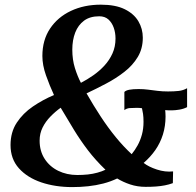

<svg xmlns="http://www.w3.org/2000/svg" viewBox="-20 -772 820 802"><path d="M282 9.5Q211 9.5 152.5 -10.2Q94 -30 59 -69Q24 -108 24 -166Q24 -220 50 -259.5Q76 -299 117.5 -327.2Q159 -355.5 205.5 -375Q187 -415 172 -457.5Q157 -500 157 -538Q157 -604.5 189 -652.5Q221 -700.5 276.2 -726.5Q331.5 -752.5 401 -752.5Q462.5 -752.5 501 -733.5Q539.5 -714.5 558 -683.2Q576.5 -652 576.5 -614.5Q576.5 -569 555.5 -534Q534.5 -499 499.5 -471.8Q464.5 -444.5 423.2 -422.8Q382 -401 341.5 -382Q370 -332 400.5 -285.5Q431 -239 463.5 -199.2Q496 -159.5 530 -128Q543.5 -144.5 554.8 -164.8Q566 -185 572.8 -209.8Q579.5 -234.5 579.5 -263Q579.5 -282.5 577.5 -296.2Q575.5 -310 573 -320Q567.5 -321 562.5 -321.2Q557.5 -321.5 550.5 -321.5Q534 -321.5 521.5 -320.5Q509 -319.5 499.5 -312V-388Q506 -394.5 520.5 -397.2Q535 -400 559 -400Q579.5 -400 598.8 -397.5Q618 -395 638.2 -392.5Q658.5 -390 682 -390Q707.5 -390 726.8 -392.2Q746 -394.5 761.5 -403.5V-324.5Q747 -317 729 -314Q711 -311 696.5 -311Q691 -311 683.5 -311.2Q676 -311.5 670 -312Q670.5 -307 671 -300.2Q671.5 -293.5 671.5 -285.5Q671.5 -245.5 660.5 -210.2Q649.5 -175 628.8 -145.2Q608 -115.5 580 -91.5Q601 -75 635.5 -63.8Q670 -52.5 703 -56L702 -7Q685.5 -1 668.8 2.2Q652 5.5 632.5 7Q613 8.5 588.5 8.5Q554 8.5 524 -1.5Q494 -11.5 469.5 -26.5Q442.5 -13.5 411.8 -5.5Q381 2.5 348.2 6Q315.5 9.5 282 9.5ZM303 -41Q325.5 -41 346.8 -43.2Q368 -45.5 387 -50.8Q406 -56 420.5 -63Q378.5 -103.5 347.2 -144.5Q316 -185.5 289.2 -229.2Q262.5 -273 233.5 -322Q211 -306 190.8 -285.2Q170.5 -264.5 158 -239.5Q145.5 -214.5 145.5 -184.5Q145.5 -141 166.5 -108.5Q187.5 -76 223.2 -58.5Q259 -41 303 -41ZM318 -426Q344 -439.5 369.8 -457.5Q395.5 -475.5 416.2 -498Q437 -520.5 449.8 -548.8Q462.5 -577 462.5 -611Q462.5 -635.5 455 -656.5Q447.5 -677.5 432.8 -690.8Q418 -704 394.5 -704Q356 -704 331.2 -685.8Q306.5 -667.5 294.2 -636Q282 -604.5 282 -564.5Q282 -522.5 293 -487.5Q304 -452.5 318 -426Z"/></svg>

Font: Merriweather 36pt SemiBold
Style: Italic
Weight: 600
Italic angle: -7.8°
Version: Version 2.101